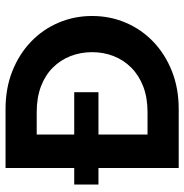

<svg xmlns="http://www.w3.org/2000/svg" viewBox="-6 -659 665 693"><g transform="rotate(-90 326.5 -312.5)"><path d="M66.7 0V-289.6H6.9V-377.1H66.7V-625H279.2Q354.2 -625 415.6 -600.7Q477.1 -576.4 521.9 -533.7Q566.7 -491 591 -434Q615.3 -377.1 615.3 -312.5Q615.3 -247.9 591 -191Q566.7 -134 521.9 -91.3Q477.1 -48.6 415.6 -24.3Q354.2 0 279.2 0ZM187.5 -112.5H268.1Q320.8 -112.5 361.1 -128.1Q401.4 -143.8 428.8 -171.2Q456.2 -198.6 470.5 -234.7Q484.7 -270.8 484.7 -312.5Q484.7 -354.2 470.5 -390.6Q456.2 -427.1 428.8 -454.5Q401.4 -481.9 361.1 -497.2Q320.8 -512.5 268.1 -512.5H187.5V-377.1H340.3V-289.6H187.5Z"/></g></svg>

Font: co2trust
Style: Bold
Weight: 700
Designer: Kristian Moeller
Foundry: Dicotype
Version: Version 1.000